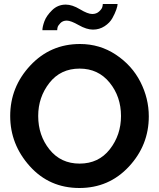

<svg xmlns="http://www.w3.org/2000/svg" viewBox="-20 -935 796 960"><path d="M266 -784H192Q192 -801 202 -828.5Q212 -856 240.5 -884Q269 -912 309 -912Q341 -912 380 -888.5Q419 -865 441 -865Q462 -865 475.5 -877.5Q489 -890 491.5 -899.5Q494 -909 494 -915H568Q568 -906 561.5 -887Q555 -868 542 -844.5Q529 -821 503 -804Q477 -787 445 -787Q413 -787 373.5 -809.5Q334 -832 314 -832Q294 -832 282 -819.5Q270 -807 268 -798.5Q266 -790 266 -784ZM31 -355Q31 -500 131.5 -607.5Q232 -715 380 -715Q479 -715 559.5 -661.5Q640 -608 682 -525.5Q724 -443 724 -353Q724 -209 624.5 -102Q525 5 377 5Q227 5 129 -104Q31 -213 31 -355ZM378 -117Q473 -117 529 -188.5Q585 -260 585 -355Q585 -452 528 -522Q471 -592 378 -592Q283 -592 227 -520.5Q171 -449 171 -355Q171 -258 227.5 -187.5Q284 -117 378 -117Z"/></svg>

Font: Raleway-v4020
Style: Bold
Weight: 700
Designer: Matt McInerney, Pablo Impallari, Rodrigo Fuenzalida
Foundry: Matt McInerney, Pablo Impallari, Rodrigo Fuenzalida
Version: Version 4.020;PS 004.020;hotconv 1.0.88;makeotf.lib2.5.64775